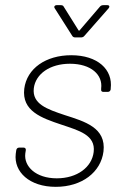

<svg xmlns="http://www.w3.org/2000/svg" viewBox="-20 -720 501 744"><path d="M192 -688 260 -581C262 -577 267 -575 271 -575H294C299 -575 304 -577 307 -581L401 -688C406 -694 404 -700 396 -700H381C376 -700 371 -699 367 -694L289 -603C288 -601 285 -600 284 -603L227 -694C225 -699 220 -700 215 -700H199C192 -700 188 -694 192 -688ZM196 4C298 4 371 -53 381 -133C392 -225 309 -249 231 -274C162 -297 104 -317 111 -378C118 -434 174 -473 251 -473C333 -473 379 -430 372 -377V-374C371 -368 374 -364 380 -364H398C404 -364 408 -368 409 -374V-377C418 -451 358 -506 256 -506C158 -506 84 -455 74 -376C64 -290 140 -263 218 -237C286 -214 351 -197 343 -131C336 -72 279 -29 200 -29C119 -29 72 -75 78 -125L80 -138C81 -144 77 -148 72 -148H54C48 -148 44 -144 43 -138L41 -124C33 -54 94 4 196 4Z"/></svg>

Font: Barlow ExtraLight
Style: Italic
Weight: 275
Italic angle: -7°
Designer: Jeremy Tribby
Foundry: Tribby Type
Version: Version 1.422;hotconv 1.0.109;makeotfexe 2.5.65596